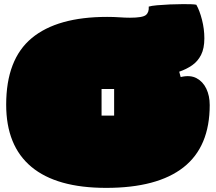

<svg xmlns="http://www.w3.org/2000/svg" viewBox="-20 -877 1048 932"><path d="M495 35Q255 35 132.5 -67Q10 -169 10 -369Q10 -589 134 -692Q258 -795 500 -795Q532 -795 560 -793Q588 -791 611 -791Q672 -791 688 -804Q704 -817 702 -845Q715 -849 743 -851.5Q771 -854 805 -855.5Q839 -857 869 -857Q890 -857 907 -856.5Q924 -856 933 -854Q949 -826 960.5 -781Q972 -736 972 -691Q972 -642 956 -610.5Q940 -579 912.5 -560Q885 -541 850 -529L857 -503Q903 -514 934 -497.5Q965 -481 981.5 -446.5Q998 -412 998 -367Q998 -165 871 -65Q744 35 495 35ZM473 -316H534V-445H473Z"/></svg>

Font: Oi
Style: Regular
Weight: 400
Designer: Kostas Bartsokas, Mohamad Dakak
Foundry: Foundry5
Version: Version 4.000